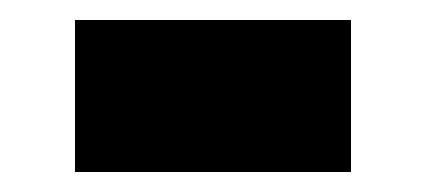

<svg xmlns="http://www.w3.org/2000/svg" viewBox="-20 -393 427 192"><path d="M55 -373V-221H331V-373Z"/></svg>

Font: Noto Sans Bengali Black
Style: Regular
Weight: 900
Designer: Jelle Bosma - Monotype Design Team
Foundry: Monotype Imaging Inc.
Version: Version 2.003